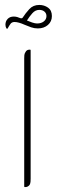

<svg xmlns="http://www.w3.org/2000/svg" viewBox="-20 -757 230 777"><path d="M139 -737Q159 -737 174.5 -726Q190 -715 190 -692Q190 -670 174 -656Q158 -642 133 -642Q119 -642 106 -646.5Q93 -651 79 -657Q68 -662 57.5 -665Q47 -668 39 -668Q28 -668 22.5 -660.5Q17 -653 11 -642Q9 -639 6 -642Q2 -649 2 -657Q2 -671 11 -680.5Q20 -690 36 -690Q43 -690 50 -688Q57 -686 61 -684Q69 -681 72 -686Q83 -703 98.5 -720Q114 -737 139 -737ZM130 -662Q147 -662 157.5 -670.5Q168 -679 168 -692Q168 -703 160 -710Q152 -717 139 -717Q123 -717 111 -703.5Q99 -690 89 -674Q98 -670 110 -666Q122 -662 130 -662ZM99 -556H102Q104 -556 104 -553V-34Q104 -28 103.5 -21.5Q103 -15 100 -9Q93 0 83 0H80Q78 0 78 -3V-521Q78 -527 78.5 -533.5Q79 -540 83 -546Q88 -556 99 -556Z"/></svg>

Font: Zain ExtraLight
Style: Regular
Weight: 200
Designer: Zain,Boutros
Foundry: Mobile Telecommunications Company (Zain), 2024
Version: Version 1.51; ttfautohint (v1.8.4)